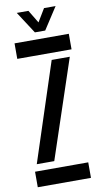

<svg xmlns="http://www.w3.org/2000/svg" viewBox="-104 -1008 556 1054"><g transform="rotate(-10 174.0 -481.0)"><path d="M17.5 0V-86.5H314V0ZM29 -713.5V-800H331.5V-713.5ZM34 -125.5 214 -675H315L131.5 -125.5ZM149.5 -840 70 -962.5H135L178.5 -890.5L222 -962.5H286.5L207 -840Z"/></g></svg>

Font: Big Shoulders Stencil Text Thin SemiBold
Style: Regular
Weight: 600
Version: Version 2.001